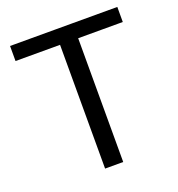

<svg xmlns="http://www.w3.org/2000/svg" viewBox="-129 -817 855 924"><g transform="rotate(-20 298.5 -355.5)"><path d="M345.2 -710.9V0H252.4V-710.9ZM573.7 -710.9V-633.8H24.4V-710.9Z"/></g></svg>

Font: Vazirmatn
Style: Regular
Weight: 400
Designer: Saber Rastikerdar
Foundry: Saber Rastikerdar
Version: Version 33.003;September 2, 2022;FontCreator 14.0.0.2862 64-